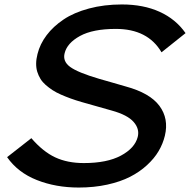

<svg xmlns="http://www.w3.org/2000/svg" viewBox="-20 -840 861 870"><path d="M727.1 -225.1Q718.3 -188.5 698.7 -155.3Q679.2 -122.1 646 -91.6Q612.8 -61 569.3 -38.8Q525.9 -16.6 466.1 -3.4Q406.2 9.8 336.9 9.8Q232.9 9.8 147 -24.2Q61 -58.1 12.2 -127.9L122.1 -213.9Q174.8 -152.8 230.2 -127Q285.6 -101.1 359.9 -101.1Q464.8 -101.1 527.8 -134.8Q590.8 -168.5 604 -219.2Q613.3 -255.9 585.4 -287.6Q557.6 -319.3 486.8 -338.9Q478.5 -341.3 418 -358.4Q357.4 -375.5 349.1 -377.9Q322.3 -385.7 300 -393.8Q277.8 -401.9 256.1 -411.4Q234.4 -420.9 218 -431.6Q201.7 -442.4 187 -455.1Q172.4 -467.8 163.3 -482.7Q154.3 -497.6 148.9 -514.6Q143.6 -531.7 143.8 -552Q144 -572.3 149.9 -595.2Q161.1 -640.6 191.2 -680.4Q221.2 -720.2 268.1 -751.7Q314.9 -783.2 383.3 -801.5Q451.7 -819.8 532.2 -819.8Q629.9 -819.8 703.1 -786.6Q776.4 -753.4 820.8 -689.9L711.9 -603Q649.9 -709 504.9 -709Q400.9 -709 342.5 -677Q284.2 -645 272.9 -599.1Q263.2 -562 298.1 -536.6Q333 -511.2 429.2 -482.9Q438.5 -480.5 490.7 -465.3Q543 -450.2 549.8 -448.2Q659.2 -418.5 702.4 -360.4Q745.6 -302.2 727.1 -225.1Z"/></svg>

Font: Sinkin Sans 500 Medium Italic
Style: Regular
Weight: 500
Italic angle: -112°
Designer: Keith Bates
Foundry: K-Type
Version: Sinkin Sans (version 1.0)  by Keith Bates   •   © 2014   www